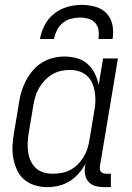

<svg xmlns="http://www.w3.org/2000/svg" viewBox="-20 -760 540 788"><path d="M175 8Q148 8 123 0.5Q98 -7 79 -23.5Q60 -40 49.5 -63Q39 -86 34.5 -111.5Q30 -137 31.5 -164Q33 -191 38 -218L58 -338Q61 -361 68 -384Q75 -407 86.5 -429Q98 -451 114.5 -470.5Q131 -490 152 -503Q173 -516 197 -522Q221 -528 244 -528Q271 -528 296 -521Q321 -514 339.5 -497.5Q358 -481 369 -458.5Q380 -436 385 -411L403 -520H464L390 -77Q389 -71 390 -65Q391 -59 394.5 -55Q398 -51 403.5 -49Q409 -47 415 -47H435V8H406Q388 8 371.5 3.5Q355 -1 344 -13Q333 -25 329.5 -42Q326 -59 329 -77L331 -87Q318 -65 301.5 -46.5Q285 -28 264.5 -15.5Q244 -3 220.5 2.5Q197 8 175 8ZM198 -47Q215 -47 233.5 -50.5Q252 -54 269 -63Q286 -72 299.5 -85.5Q313 -99 323 -115.5Q333 -132 338.5 -149.5Q344 -167 347 -185L367 -305Q371 -325 371.5 -344.5Q372 -364 369 -383Q366 -402 358.5 -419Q351 -436 337.5 -448.5Q324 -461 305.5 -467Q287 -473 267 -473Q249 -473 230.5 -469Q212 -465 195 -455Q178 -445 164.5 -431Q151 -417 141 -400Q131 -383 125.5 -365Q120 -347 117 -329L97 -209Q94 -189 93.5 -170Q93 -151 96 -132.5Q99 -114 107 -97.5Q115 -81 128.5 -69Q142 -57 160 -52Q178 -47 198 -47ZM144 -600Q149 -629 163.5 -657Q178 -685 203 -704.5Q228 -724 257.5 -732Q287 -740 316 -740Q345 -740 372.5 -732Q400 -724 418 -704.5Q436 -685 441.5 -657Q447 -629 442 -600H384Q387 -618 384.5 -635.5Q382 -653 371 -665.5Q360 -678 343 -683Q326 -688 308 -688Q290 -688 271 -683Q252 -678 237 -665.5Q222 -653 213.5 -635.5Q205 -618 202 -600Z"/></svg>

Font: Iosevka Term Curly Light
Style: Italic
Weight: 300
Italic angle: -9°
Designer: Belleve Invis
Foundry: Belleve Invis
Version: Version 32.3.0